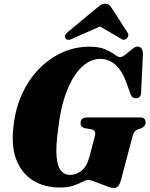

<svg xmlns="http://www.w3.org/2000/svg" viewBox="-20 -950 766 983"><path d="M438.5 -711Q487.5 -711 518.2 -697.5Q549 -684 566.8 -670.8Q584.5 -657.5 594.5 -657.5Q606 -657.5 622.5 -671Q639 -684.5 655.8 -698Q672.5 -711.5 684 -711.5Q710 -711.5 712 -675L702.5 -479.5Q703 -463 696.2 -455.5Q689.5 -448 679.5 -447Q656 -444.5 647.5 -470.5L630.5 -518Q606.5 -587 572 -617.8Q537.5 -648.5 493 -648.5Q440.5 -648.5 395.8 -604.2Q351 -560 320 -478.2Q289 -396.5 277 -284Q265 -197.5 269.8 -147.2Q274.5 -97 292.2 -75.8Q310 -54.5 337.5 -54.5Q369 -54.5 396.5 -75.2Q424 -96 437 -144L466 -254Q473 -281.5 450.5 -287.5L412.5 -294Q392.5 -300 392.5 -319.5Q392.5 -348.5 424.5 -348.5H698Q714.5 -348.5 720 -341Q725.5 -333.5 725.5 -323Q725.5 -312.5 719.2 -305.2Q713 -298 705 -294L683 -286.5Q666 -279.5 659.5 -255.5L600 -30.5Q593.5 -6.5 585 3Q576.5 12.5 562.5 12.5Q553 12.5 534.8 6.2Q516.5 0 495.8 -8.2Q475 -16.5 457.5 -22.8Q440 -29 432 -29Q421.5 -29 403 -19.2Q384.5 -9.5 356.2 0.2Q328 10 288.5 10Q206 10 148.2 -26.5Q90.5 -63 63.8 -132Q37 -201 48.5 -298Q57.5 -389 91.2 -464.8Q125 -540.5 178 -595.5Q231 -650.5 297.5 -680.8Q364 -711 438.5 -711ZM355 -754Q328 -739 316.5 -752Q304 -766.5 327.5 -786.5L467.5 -902.5Q482.5 -915 493.5 -922.8Q504.5 -930.5 519 -930.5Q533.5 -930.5 541 -923Q548.5 -915.5 556 -902.5L634 -781.5Q639 -772 636.2 -764.2Q633.5 -756.5 627.5 -752Q612 -740 596 -754L492 -814.5Z"/></svg>

Font: Fraunces 144pt Soft Black
Style: Italic
Weight: 900
Italic angle: -16°
Version: Version 1.000;[b76b70a41]